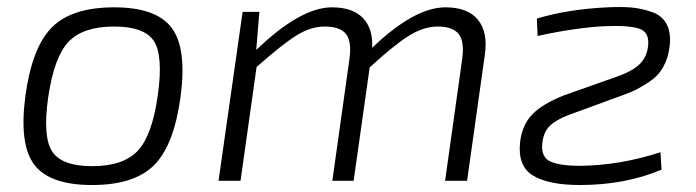

<svg xmlns="http://www.w3.org/2000/svg" viewBox="-20 -518 1994 550"><path d="M497 -239Q478 -101 421 -44.5Q364 12 244 12Q122 12 78 -46.5Q34 -105 53 -245Q72 -383 129 -440Q186 -497 307 -497Q428 -497 472 -438Q516 -379 497 -239ZM307 -442Q218 -442 176.5 -398.5Q135 -355 118 -239Q102 -126 129.5 -84Q157 -42 244 -42Q333 -42 374.5 -86Q416 -130 432 -245Q448 -358 421 -400Q394 -442 307 -442Z M723 -484 714 -375Q841 -497 931 -497Q990 -497 1019.5 -466.5Q1049 -436 1046 -381Q1167 -497 1256 -497Q1320 -497 1349 -461.5Q1378 -426 1369 -362L1318 0H1255L1304 -349Q1311 -399 1294 -420.5Q1277 -442 1234 -442Q1194 -442 1152 -416Q1110 -390 1039 -325L993 0H932L981 -349Q988 -398 971.5 -420Q955 -442 910 -442Q870 -442 828.5 -416Q787 -390 715 -326L669 0H606L675 -484Z M1520 -415 1518 -465Q1610 -492 1720 -497Q1760 -499 1788.5 -496.5Q1817 -494 1846.5 -484Q1876 -474 1889.5 -449Q1903 -424 1898 -384Q1894 -351 1879.5 -325.5Q1865 -300 1840.5 -284Q1816 -268 1802 -261Q1788 -254 1763 -245L1610 -189Q1573 -175 1555.5 -158Q1538 -141 1534 -112Q1528 -70 1554.5 -56.5Q1581 -43 1641 -43Q1756 -44 1872 -82L1875 -32Q1771 12 1641 12Q1552 12 1507 -15Q1462 -42 1470 -112Q1476 -161 1505.5 -191Q1535 -221 1596 -245L1743 -297Q1790 -313 1811 -333Q1832 -353 1836 -383Q1842 -423 1814.5 -434.5Q1787 -446 1713 -443Q1630 -439 1520 -415Z"/></svg>

Font: Exo 2.0 Light
Style: Italic
Weight: 300
Italic angle: -8°
Designer: Natanael Gama
Version: Version 1.001;PS 001.001;hotconv 1.0.70;makeotf.lib2.5.58329